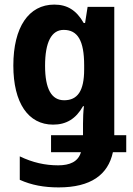

<svg xmlns="http://www.w3.org/2000/svg" viewBox="-20 -575 580 835"><path d="M216 -555C105 -555 38 -457 38 -290C38 -127 103 -33 211 -33C268 -33 310 -58 341 -113H345C342 -90 341 -59 341 -37V13H202V87H332C320 128 284 144 233 144C176 144 122 132 66 105V207C117 230 171 240 235 240C375 240 450 185 471 87H529V13H477V-545H361L350 -475H344C312 -531 272 -555 216 -555ZM257 -445C318 -445 346 -398 346 -291V-273C346 -179 317 -139 259 -139C204 -139 176 -188 176 -289C176 -392 204 -445 257 -445Z"/></svg>

Font: Noto Sans Display SemiCondensed
Style: Bold
Weight: 700
Width: 4
Designer: Monotype Design Team
Foundry: Monotype Imaging Inc.
Version: Version 1.900